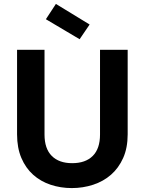

<svg xmlns="http://www.w3.org/2000/svg" viewBox="-20 -952 737 979"><path d="M67 -698H207V-266Q207 -194 244 -157Q281 -120 348 -120Q416 -120 453 -157Q490 -194 490 -266V-698H631V-267Q631 -198 608 -146.5Q585 -95 546 -61Q507 -27 455 -10Q403 7 346 7Q289 7 238 -10Q187 -27 149 -61Q111 -95 89 -146.5Q67 -198 67 -267ZM265 -932 437 -827 386 -752 214 -854Z"/></svg>

Font: Poppins SemiBold
Style: Regular
Weight: 600
Designer: Ninad Kale (Devanagari), Jonny Pinhorn (Latin)
Foundry: Indian Type Foundry
Version: Version 3.002 2017